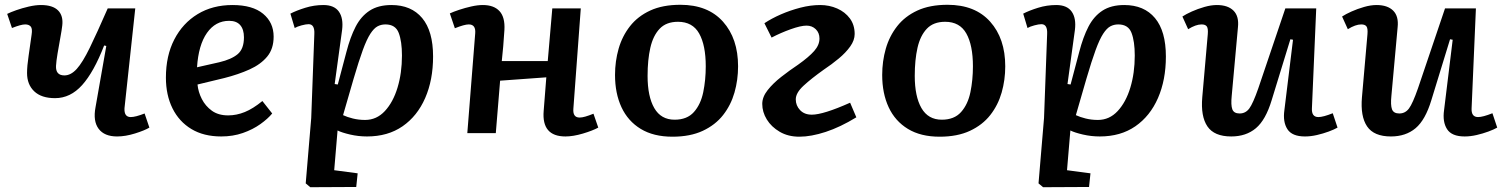

<svg xmlns="http://www.w3.org/2000/svg" viewBox="-20 -556 6284 802"><path d="M10 -498Q24 -505 48 -513.5Q72 -522 100 -528.5Q128 -535 151 -535Q200 -535 222.5 -512.5Q245 -490 240 -449Q238 -431 232 -398.5Q226 -366 220.5 -333Q215 -300 214 -281Q212 -241 249 -241Q276 -241 300.5 -268Q325 -295 355 -356.5Q385 -418 430 -521H545L500 -104Q498 -67 526 -67Q546 -67 584 -82L604 -23Q584 -11 544 1.5Q504 14 469 14Q416 14 392 -18Q368 -50 379 -108L424 -364L415 -366Q372 -255 323 -200.5Q274 -146 210 -146Q153 -146 123 -174.5Q93 -203 93 -251Q93 -280 99.5 -323Q106 -366 112 -411Q116 -436 108.5 -445Q101 -454 85 -454Q68 -454 30 -439Z M951 -535Q1035 -535 1079 -498.5Q1123 -462 1123 -403Q1123 -352 1096 -319.5Q1069 -287 1022.5 -266Q976 -245 917 -230L805 -203Q808 -172 823 -142.5Q838 -113 865 -93.5Q892 -74 933 -74Q968 -74 1002.5 -88Q1037 -102 1076 -134L1117 -82Q1099 -60 1067.5 -37.5Q1036 -15 994.5 -0.5Q953 14 904 14Q831 14 779.5 -17Q728 -48 700.5 -103.5Q673 -159 673 -232Q673 -323 708 -391Q743 -459 805.5 -497Q868 -535 951 -535ZM999 -400Q999 -433 983.5 -451Q968 -469 937 -469Q880 -469 844.5 -418.5Q809 -368 803 -275L896 -296Q947 -308 973 -330Q999 -352 999 -400Z M1293 -414Q1295 -455 1269 -455Q1258 -455 1239.5 -450Q1221 -445 1211 -439L1193 -499Q1218 -512 1255 -523.5Q1292 -535 1331 -535Q1376 -535 1395.5 -507.5Q1415 -480 1409 -431L1378 -205L1391 -203L1427 -339Q1443 -401 1465.5 -444.5Q1488 -488 1524 -511.5Q1560 -535 1615 -535Q1698 -535 1743.5 -480.5Q1789 -426 1789 -320Q1789 -222 1756 -146.5Q1723 -71 1661.5 -28.5Q1600 14 1513 14Q1477 14 1442.5 6Q1408 -2 1390 -11L1376 155L1474 168L1468 225L1276 226L1257 210L1280 -63ZM1590 -454Q1572 -454 1557 -446Q1542 -438 1527 -415Q1512 -392 1495.5 -347Q1479 -302 1457 -227L1413 -75Q1430 -67 1454 -61Q1478 -55 1505 -55Q1553 -55 1587.5 -92Q1622 -129 1640.5 -190Q1659 -251 1659 -324Q1659 -383 1645.5 -418.5Q1632 -454 1590 -454Z M2262 -233 2069 -219 2051 0H1932L1965 -417Q1968 -454 1938 -454Q1920 -454 1880 -438L1859 -500Q1874 -507 1898 -515Q1922 -523 1948.5 -529Q1975 -535 1997 -535Q2043 -535 2066.5 -509.5Q2090 -484 2087 -431Q2085 -397 2082 -362.5Q2079 -328 2076 -301H2268L2287 -521H2406L2375 -102Q2372 -65 2401 -65Q2411 -65 2425 -69Q2439 -73 2459 -81L2479 -23Q2455 -10 2414.5 2Q2374 14 2342 14Q2242 14 2251 -93Z M2789 15Q2710 15 2656.5 -17.5Q2603 -50 2576 -108Q2549 -166 2549 -243Q2549 -300 2564 -352.5Q2579 -405 2611.5 -446.5Q2644 -488 2696 -512Q2748 -536 2822 -536Q2937 -536 3000 -465.5Q3063 -395 3063 -279Q3063 -222 3048 -169.5Q3033 -117 3000.5 -75.5Q2968 -34 2915.5 -9.5Q2863 15 2789 15ZM2798 -56Q2850 -56 2878.5 -88Q2907 -120 2917.5 -171Q2928 -222 2928 -279Q2928 -367 2900.5 -416Q2873 -465 2812 -465Q2763 -465 2735.5 -436Q2708 -407 2696.5 -356.5Q2685 -306 2685 -239Q2685 -153 2713 -104.5Q2741 -56 2798 -56Z M3173 -459Q3203 -479 3242 -496Q3281 -513 3323.5 -524Q3366 -535 3406 -535Q3444 -535 3477 -520.5Q3510 -506 3530 -479Q3550 -452 3550 -414Q3550 -388 3531.5 -362Q3513 -336 3483.5 -311.5Q3454 -287 3421 -265Q3369 -228 3336.5 -198Q3304 -168 3304 -141Q3304 -115 3322 -96Q3340 -77 3371 -77Q3419 -77 3531 -127L3557 -66Q3490 -25 3429 -5Q3368 15 3319 15Q3272 15 3237 -5.5Q3202 -26 3183 -57Q3164 -88 3164 -122Q3164 -151 3186.5 -179.5Q3209 -208 3243.5 -235Q3278 -262 3314 -286Q3359 -318 3381 -343Q3403 -368 3403 -395Q3403 -419 3387.5 -434Q3372 -449 3349 -449Q3325 -449 3283 -434Q3241 -419 3203 -399Z M3905 15Q3826 15 3772.5 -17.5Q3719 -50 3692 -108Q3665 -166 3665 -243Q3665 -300 3680 -352.5Q3695 -405 3727.5 -446.5Q3760 -488 3812 -512Q3864 -536 3938 -536Q4053 -536 4116 -465.5Q4179 -395 4179 -279Q4179 -222 4164 -169.5Q4149 -117 4116.5 -75.5Q4084 -34 4031.5 -9.5Q3979 15 3905 15ZM3914 -56Q3966 -56 3994.5 -88Q4023 -120 4033.5 -171Q4044 -222 4044 -279Q4044 -367 4016.5 -416Q3989 -465 3928 -465Q3879 -465 3851.5 -436Q3824 -407 3812.5 -356.5Q3801 -306 3801 -239Q3801 -153 3829 -104.5Q3857 -56 3914 -56Z M4354 -414Q4356 -455 4330 -455Q4319 -455 4300.5 -450Q4282 -445 4272 -439L4254 -499Q4279 -512 4316 -523.5Q4353 -535 4392 -535Q4437 -535 4456.5 -507.5Q4476 -480 4470 -431L4439 -205L4452 -203L4488 -339Q4504 -401 4526.5 -444.5Q4549 -488 4585 -511.5Q4621 -535 4676 -535Q4759 -535 4804.5 -480.5Q4850 -426 4850 -320Q4850 -222 4817 -146.5Q4784 -71 4722.5 -28.5Q4661 14 4574 14Q4538 14 4503.5 6Q4469 -2 4451 -11L4437 155L4535 168L4529 225L4337 226L4318 210L4341 -63ZM4651 -454Q4633 -454 4618 -446Q4603 -438 4588 -415Q4573 -392 4556.5 -347Q4540 -302 4518 -227L4474 -75Q4491 -67 4515 -61Q4539 -55 4566 -55Q4614 -55 4648.5 -92Q4683 -129 4701.5 -190Q4720 -251 4720 -324Q4720 -383 4706.5 -418.5Q4693 -454 4651 -454Z M4919 -487Q4934 -497 4958.5 -508Q4983 -519 5011 -527Q5039 -535 5063 -535Q5109 -535 5132.5 -511.5Q5156 -488 5151 -442L5125 -156Q5121 -117 5127.5 -99.5Q5134 -82 5158 -82Q5183 -82 5198.5 -103Q5214 -124 5236 -187L5349 -521H5478L5460 -104Q5458 -67 5487 -67Q5507 -67 5547 -83L5567 -23Q5553 -15 5530 -6.5Q5507 2 5481 8Q5455 14 5431 14Q5377 14 5357.5 -16.5Q5338 -47 5345 -96L5381 -390L5370 -392L5292 -138Q5267 -55 5226 -20.5Q5185 14 5123 14Q5052 14 5023.5 -28Q4995 -70 5002 -150L5025 -413Q5027 -437 5021 -445.5Q5015 -454 4999 -454Q4975 -454 4943 -434Z M5586 -487Q5601 -497 5625.5 -508Q5650 -519 5678 -527Q5706 -535 5730 -535Q5776 -535 5799.5 -511.5Q5823 -488 5818 -442L5792 -156Q5788 -117 5794.5 -99.5Q5801 -82 5825 -82Q5850 -82 5865.5 -103Q5881 -124 5903 -187L6016 -521H6145L6127 -104Q6125 -67 6154 -67Q6174 -67 6214 -83L6234 -23Q6220 -15 6197 -6.5Q6174 2 6148 8Q6122 14 6098 14Q6044 14 6024.5 -16.5Q6005 -47 6012 -96L6048 -390L6037 -392L5959 -138Q5934 -55 5893 -20.5Q5852 14 5790 14Q5719 14 5690.5 -28Q5662 -70 5669 -150L5692 -413Q5694 -437 5688 -445.5Q5682 -454 5666 -454Q5642 -454 5610 -434Z"/></svg>

Font: Literata 7pt SemiBold
Style: Italic
Weight: 600
Italic angle: -2°
Designer: Latin by Veronika Burian and Jose Scaglione. Greek by Irene Vlachou. Cyrillic by Vera Evstafieva
Foundry: TypeTogether
Version: Version 3.002